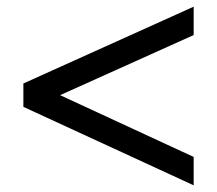

<svg xmlns="http://www.w3.org/2000/svg" viewBox="-20 -550 650 575"><path d="M160 -265 560 -80V5L50 -230V-300L560 -530V-445Z"/></svg>

Font: Bitter
Style: Regular
Weight: 400
Designer: Sol Matas
Foundry: Sol Matas
Version: Version 1.001